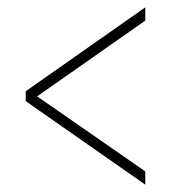

<svg xmlns="http://www.w3.org/2000/svg" viewBox="-20 -619 465 522"><path d="M375 -117 50 -344V-371L375 -599V-563L81 -357L375 -153Z"/></svg>

Font: Noto Serif Tamil ExtraCondensed Thin
Style: Regular
Weight: 100
Width: 2
Designer: Indian Type Foundry, Tom Grace, and the Monotype Design Team
Foundry: Monotype Imaging Inc.
Version: Version 2.004; ttfautohint (v1.8.4.7-5d5b)